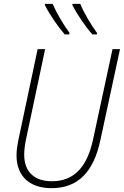

<svg xmlns="http://www.w3.org/2000/svg" viewBox="-20 -970 645 1000"><path d="M461 -791H485V-799C454 -841 418 -901 398 -950H357V-943C382 -895 424 -832 461 -791ZM317 -791H341L342 -799C311 -841 275 -901 254 -950H214V-943C238 -895 281 -832 317 -791ZM248 10C388 10 468 -76 503 -241L605 -714H566L465 -245C434 -100 366 -26 250 -26C161 -26 106 -73 106 -164C106 -185 109 -214 115 -242L215 -714H176L76 -242C70 -212 66 -184 66 -161C66 -50 137 10 248 10Z"/></svg>

Font: Noto Sans SemiCondensed ExtraLight
Style: Italic
Weight: 200
Width: 4
Italic angle: -12°
Designer: Monotype Design Team
Foundry: Monotype Imaging Inc.
Version: Version 2.013